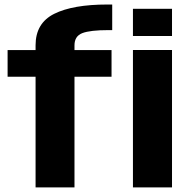

<svg xmlns="http://www.w3.org/2000/svg" viewBox="-20 -809 829 829"><path d="M133.6 0H301.6V-477.8H461.6V-592.7H301.6V-613.1Q301.6 -653 335.5 -666Q369.3 -679 448.3 -679H464.5V-789.5H443.8Q294.4 -789.5 214 -749.3Q133.6 -709.1 133.6 -613.6V-592.7H12.8V-477.8H133.6ZM554 0H722.7V-593H554ZM554 -771V-653.7H722.7V-771Z"/></svg>

Font: Anybody Thin
Style: Regular
Weight: 100
Designer: Tyler Finck
Foundry: Etcetera Type Company
Version: Version 1.114;gftools[0.9.25]